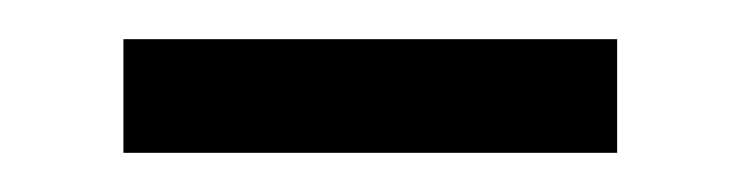

<svg xmlns="http://www.w3.org/2000/svg" viewBox="-20 -321 378 98"><path d="M43 -243H295V-301H43Z"/></svg>

Font: Noto Serif CJK JP
Style: Regular
Weight: 400
Designer: Ryoko NISHIZUKA 西塚涼子 (kana & ideographs); Frank Grießhammer (Latin, Greek & Cyrillic); Wenlong ZHANG 张文龙 (bopomofo); San
Foundry: Adobe Systems Incorporated
Version: Version 1.000;PS 1;hotconv 16.6.53;makeotf.lib2.5.65590